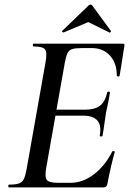

<svg xmlns="http://www.w3.org/2000/svg" viewBox="-20 -815 565 835"><path d="M19 0Q16 0 16 -6Q16 -12 19 -12Q47 -12 62 -17Q77 -22 84 -37Q91 -52 96 -81L178 -544Q186 -587 176 -600Q166 -613 125 -613Q123 -613 123 -619Q123 -625 125 -625H515Q523 -625 521 -616Q518 -597 514 -572Q510 -547 506.5 -523.5Q503 -500 500 -485Q499 -481 493.5 -482.5Q488 -484 488 -486Q488 -541 458 -573.5Q428 -606 378 -606H337Q308 -606 294 -601.5Q280 -597 273.5 -583.5Q267 -570 262 -543L181 -85Q174 -44 184 -32Q194 -20 233 -20H288Q340 -20 388.5 -57Q437 -94 468 -156Q470 -159 475.5 -157.5Q481 -156 479 -154Q471 -126 462 -87Q453 -48 447 -15Q444 0 431 0ZM426 -225Q425 -221 419 -221.5Q413 -222 414 -226Q422 -271 403 -291.5Q384 -312 342 -312H183L186 -338H349Q392 -338 414.5 -355Q437 -372 446 -412Q447 -417 453 -416.5Q459 -416 458 -411Q453 -380 449 -362Q445 -344 441 -325Q437 -301 434 -277Q431 -253 426 -225ZM257 -674Q255 -673 251.5 -676Q248 -679 251 -681L364 -790Q368 -795 373.5 -795Q379 -795 382 -790L462 -681Q464 -679 461 -675.5Q458 -672 455 -674L364 -719Z"/></svg>

Font: Cormorant Infant Light SemiBold
Style: Italic
Weight: 600
Italic angle: -10°
Version: Version 4.001